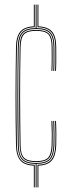

<svg xmlns="http://www.w3.org/2000/svg" viewBox="-20 -820 308 840"><path d="M136 0V-103Q93.8 -103.5 76.4 -121.9Q59 -140.2 58 -185.2Q55.8 -292.2 56 -399.5Q56.2 -506.8 58 -613.8Q58.8 -659.2 76.2 -678Q93.8 -696.8 136 -697V-800H140V-697Q183 -696.8 200.5 -677.8Q218 -658.8 218 -614Q218 -593 218.2 -567.5Q218.5 -542 217 -510H213Q214.5 -542 214.2 -567.4Q214 -592.8 214 -614Q214 -658 197.1 -675.5Q180.2 -693 138 -693Q96.2 -693 79.6 -675.6Q63 -658.2 62 -613.8Q59.8 -506.5 60 -399.5Q60.2 -292.5 62 -185.2Q62.5 -141.5 79.4 -124.2Q96.2 -107 138 -107Q179.2 -107 195.9 -124.1Q212.5 -141.2 214 -185.5Q214.8 -207 214.6 -233Q214.5 -259 213 -291H217Q219.5 -229.5 218 -185.2Q216.2 -140 199.1 -121.8Q182 -103.5 140 -103V0ZM128 0V-95.2Q86.5 -97.2 68.8 -118.5Q51 -139.8 50 -185Q47.8 -292.2 48 -399.5Q48.2 -506.8 50 -614Q50.8 -660.2 68.6 -681.5Q86.5 -702.8 128 -704.8V-800H132V-701Q90.2 -699.8 72.6 -679.8Q55 -659.8 54 -614Q51.8 -506.8 52 -399.5Q52.2 -292.2 54 -185Q54.8 -139.8 72.6 -120Q90.5 -100.2 132 -99V0ZM221 -510Q222.5 -542 222.2 -567.5Q222 -593 222 -614Q222 -659.5 204 -679.6Q186 -699.8 144 -701V-800H148V-704.8Q189.8 -702.8 207.9 -681.5Q226 -660.2 226 -614Q226 -593 226.2 -567.5Q226.5 -542 225 -510ZM138 -111Q98 -111 82.5 -127.1Q67 -143.2 66 -185.2Q63.8 -292.5 64 -399.5Q64.2 -506.5 66 -613.8Q66.5 -656.5 82.2 -672.8Q98 -689 138 -689Q178.2 -689 194.1 -672.6Q210 -656.2 210 -614Q210 -592.8 210.2 -567.4Q210.5 -542 209 -510H205Q206.5 -542 206.2 -567.4Q206 -592.8 206 -614Q206 -654.5 191.4 -669.8Q176.8 -685 138 -685Q99.8 -685 85.2 -669.9Q70.8 -654.8 70 -613.8Q67.8 -506.5 68 -399.5Q68.2 -292.5 70 -185.2Q70.5 -145 85.1 -130Q99.8 -115 138 -115Q176 -115 190.2 -130Q204.5 -145 206 -185.8Q206.8 -207.2 206.6 -233Q206.5 -258.8 205 -291H209Q210.5 -258.8 210.5 -232.9Q210.5 -207 210 -185.5Q208.8 -143 193.1 -127Q177.5 -111 138 -111ZM144 0V-99Q185.2 -100.2 202.8 -119.9Q220.2 -139.5 222 -185.2Q222.8 -206.8 222.6 -232.9Q222.5 -259 221 -291H225Q226.5 -259.2 226.5 -233Q226.5 -206.8 226 -185Q224.5 -139.8 207.1 -118.5Q189.8 -97.2 148 -95.2V0Z"/></svg>

Font: Big Shoulders Inline Display Thin
Style: Regular
Weight: 100
Designer: Patric King
Foundry: XO Type Co
Version: Version 1.000